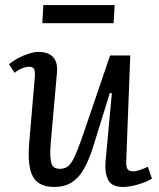

<svg xmlns="http://www.w3.org/2000/svg" viewBox="-20 -728 633 762"><path d="M16 -473Q31 -486 51.5 -497Q72 -508 94 -515Q116 -522 133 -522Q172 -522 191 -501Q210 -480 206 -439L181 -156Q177 -101 184 -79.5Q191 -58 217 -58Q236 -58 249 -67.5Q262 -77 274.5 -103Q287 -129 304 -177L417 -508H497L481 -89Q480 -66 486 -57Q492 -48 508 -48Q520 -48 535.5 -53.5Q551 -59 567 -66L583 -19Q572 -12 557 -6Q542 0 526.5 4.5Q511 9 496 11.5Q481 14 469 14Q424 14 409.5 -13.5Q395 -41 399 -88L424 -358L416 -359L348 -140Q332 -91 312.5 -56.5Q293 -22 264.5 -4Q236 14 195 14Q134 14 111 -26.5Q88 -67 96 -162L118 -420Q120 -446 115 -454.5Q110 -463 95 -463Q83 -463 67 -456.5Q51 -450 38 -439ZM152 -708H435L431 -636H148Z"/></svg>

Font: Literata 18pt
Style: Italic
Weight: 400
Italic angle: -2°
Designer: Latin by Veronika Burian and Jose Scaglione. Greek by Irene Vlachou. Cyrillic by Vera Evstafieva
Foundry: TypeTogether
Version: Version 3.103;gftools[0.9.29]